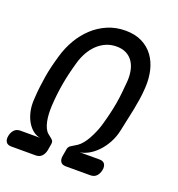

<svg xmlns="http://www.w3.org/2000/svg" viewBox="-156 -850 890 960"><g transform="rotate(20 288.5 -370.0)"><path d="M140 0H10Q-10 0 -18 -12.5Q-26 -25 -22 -45Q-18 -65 -6 -77.5Q6 -90 26 -90H131Q113 -92 95 -105Q77 -118 63 -140.5Q49 -163 41.5 -194.5Q34 -226 37 -265Q39 -300 42.5 -328.5Q46 -357 50.5 -385Q55 -413 62 -442Q69 -471 79 -505Q93 -554 118 -596.5Q143 -639 177.5 -671Q212 -703 255.5 -721.5Q299 -740 350 -740Q401 -740 438 -721.5Q475 -703 498.5 -671Q522 -639 532 -596.5Q542 -554 539 -505Q537 -471 532.5 -442Q528 -413 522.5 -385Q517 -357 510.5 -328.5Q504 -300 497 -265Q489 -226 471.5 -194.5Q454 -163 432 -140.5Q410 -118 386 -105Q362 -92 341 -90H447Q467 -90 475 -77.5Q483 -65 479 -45Q475 -25 463 -12.5Q451 0 431 0H300Q280 0 272 -12.5Q264 -25 268 -45L274 -80Q276 -94 286 -101Q296 -108 320 -122Q332 -130 344 -144.5Q356 -159 366.5 -178Q377 -197 386 -218Q395 -239 401 -260Q411 -295 418 -324.5Q425 -354 430 -382.5Q435 -411 438 -440.5Q441 -470 444 -505Q446 -536 440.5 -562.5Q435 -589 421.5 -608.5Q408 -628 386.5 -639Q365 -650 335 -650Q305 -650 279.5 -639Q254 -628 233.5 -608.5Q213 -589 198 -562.5Q183 -536 174 -505Q164 -470 157 -440.5Q150 -411 145 -382.5Q140 -354 136.5 -324.5Q133 -295 131 -260Q130 -239 131 -218Q132 -197 136 -178Q140 -159 147 -144.5Q154 -130 164 -122Q182 -108 189 -101Q196 -94 194 -80L188 -45Q184 -25 172 -12.5Q160 0 140 0Z"/></g></svg>

Font: Maple Mono NL
Style: Italic
Weight: 400
Italic angle: -10°
Monospace: yes
Designer: subframe7536
Version: Version 7.000